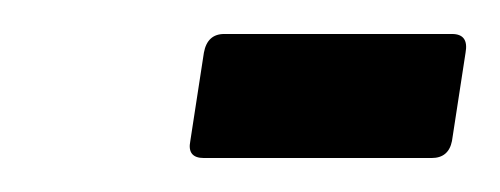

<svg xmlns="http://www.w3.org/2000/svg" viewBox="-20 -665 294 113"><path d="M100 -572Q90 -572 92 -582L100 -634Q102 -645 112 -645H246Q256 -645 254 -634L246 -582Q244 -572 234 -572Z"/></svg>

Font: Sofia Sans Extra Condensed SemiBold
Style: Italic
Weight: 600
Italic angle: -9°
Designer: Botio Nikoltchev, Ani Petrova
Foundry: lettersoup
Version: Version 4.101